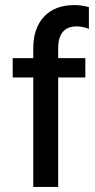

<svg xmlns="http://www.w3.org/2000/svg" viewBox="-20 -736 374 756"><path d="M316 -431H209V0H111V-431H30V-507H111V-546Q111 -625 153.5 -670.5Q196 -716 273 -716Q301 -716 330 -708V-622Q307 -632 282 -632Q209 -632 209 -545V-507H316Z"/></svg>

Font: Hind Kochi Medium
Style: Regular
Weight: 500
Designer: Dhruvi Tolia
Foundry: Indian Type Foundry
Version: Version 0.702;PS 1.0;hotconv 1.0.81;makeotf.lib2.5.63406